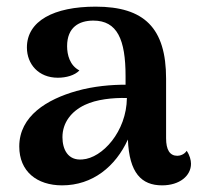

<svg xmlns="http://www.w3.org/2000/svg" viewBox="-20 -548 602 578"><path d="M542 -94C535 -83 522 -79 514 -79C491 -79 480 -97 480 -132V-311C480 -464 414 -528 268 -528C142 -528 61 -485 61 -405C61 -355 96 -314 154 -314C179 -314 205 -321 219 -336C190 -351 182 -383 182 -409C182 -466 218 -486 261 -486C333 -486 358 -429 358 -319V-293C316 -293 263 -289 210 -274C122 -249 38 -199 38 -107C38 -32 91 10 167 10C259 10 328 -47 365 -128C369 -27 406 10 468 10C521 10 555 -19 555 -55C555 -66 551 -81 542 -94ZM228 -68C184 -64 168 -99 168 -135C168 -179 195 -213 235 -232C270 -249 320 -254 362 -253C361 -152 288 -72 228 -68Z"/></svg>

Font: Arima Koshi ExtraBold
Style: Regular
Weight: 800
Designer: Joana Correia and Natanael Gama
Foundry: NDISCOVER
Version: Version 1.019;PS 001.019;hotconv 1.0.88;makeotf.lib2.5.64775